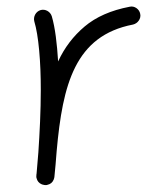

<svg xmlns="http://www.w3.org/2000/svg" viewBox="-20 -531 501 579"><path d="M113.8 26.9C116.2 27.3 119.1 27.3 121.6 26.9V26.4H123C131.8 24.4 138.2 19.5 141.6 11.2C142.1 10.7 142.1 10.3 142.1 9.8C143.1 7.3 143.6 5.4 144 2.9C146.5 -21.5 148.9 -47.9 150.9 -75.7C168.9 -276.4 206.1 -423.3 381.3 -457C395.5 -460.4 406.2 -475.1 402.8 -489.3C400.4 -503.4 385.3 -514.2 371.1 -510.7C314.9 -500 269.5 -480 235.4 -451.2C201.2 -422.4 174.3 -387.2 155.3 -345.7C151.9 -398.9 146.5 -446.8 136.2 -481.9C131.8 -496.1 116.2 -504.9 102.1 -500.5C87.9 -496.1 79.6 -480.5 83.5 -466.3C89.8 -445.3 94.7 -416 98.1 -378.9C101.6 -341.3 103 -301.8 103 -259.8C103 -195.8 99.6 -129.9 95.7 -71.8C93.8 -50.3 92.3 -28.8 90.3 -7.3C89.8 -5.9 89.8 -4.4 89.8 -2.9C89.4 -0.5 89.4 2 89.8 4.4V4.9C90.3 5.4 90.3 5.9 90.3 6.3C92.3 15.1 97.7 21.5 106 24.9H106.4C106.9 25.4 106.9 25.4 107.4 25.4C109.4 25.9 111.3 26.4 113.8 26.9Z"/></svg>

Font: Mikhak Light
Style: Regular
Weight: 300
Designer: Amin Abedi
Version: Version 3.2